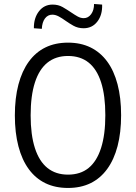

<svg xmlns="http://www.w3.org/2000/svg" viewBox="-20 -926 676 955"><path d="M318.3 8.9Q254.7 8.9 205.8 -14.8Q157 -38.5 123.1 -84.7Q89.2 -130.9 71.6 -198.4Q53.9 -265.9 53.9 -352Q53.9 -438.3 71.7 -505.7Q89.5 -573.1 123.4 -619.6Q157.2 -666.2 206.1 -690.1Q254.9 -713.9 318.3 -713.9Q381.6 -713.9 430.5 -690Q479.3 -666 513.1 -620.1Q546.9 -574.3 564.6 -507Q582.4 -439.8 582.4 -353.2Q582.4 -266.9 564.8 -199.4Q547.1 -131.9 513.2 -85.4Q479.3 -38.8 430.5 -14.9Q381.6 8.9 318.3 8.9ZM318.3 -57.4Q380.1 -57.4 420.8 -90.6Q461.5 -123.8 482.7 -189.9Q503.9 -256.1 503.9 -353Q503.9 -450.6 483 -516.1Q462 -581.7 420.9 -614.7Q379.8 -647.6 318.3 -647.6Q257.5 -647.6 216.1 -614.5Q174.8 -581.4 153.6 -515.5Q132.4 -449.6 132.4 -352Q132.4 -255.6 153.6 -189.6Q174.8 -123.6 216.1 -90.5Q257.5 -57.4 318.3 -57.4ZM188 -782.6 148.5 -785.5Q147.8 -836.4 173.7 -869.8Q199.6 -903.2 241.6 -903.2Q270 -903.2 291.6 -890.8Q313.2 -878.3 332.5 -865.2Q351.1 -852.5 366.1 -844.1Q381.2 -835.7 396.5 -835.7Q418.8 -835.7 433.3 -855.5Q447.8 -875.2 447.8 -906.2L488 -903.2Q489.8 -851.8 464.2 -818.7Q438.7 -785.5 395.8 -785.5Q367.5 -785.5 345 -798.2Q322.5 -810.9 305.3 -823.3Q288.6 -835.4 272.3 -844.2Q255.9 -853 240.1 -853Q217.6 -853 203.5 -834Q189.5 -815 188 -782.6Z"/></svg>

Font: Nunito Sans 12pt ExtraLight Condensed
Style: Regular
Weight: 200
Width: 3
Version: Version 3.101;gftools[0.9.27]